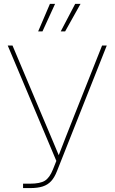

<svg xmlns="http://www.w3.org/2000/svg" viewBox="-20 -960 585 980"><path d="M97.7 0V-22.5H133.8Q184.6 -22.5 209 -37.6Q233.4 -52.7 250.5 -95.7L267.6 -138.7L19.5 -727.5H43.9L195.8 -367.2Q210.4 -332.5 225.1 -298.1Q239.7 -263.7 254.2 -229Q268.6 -194.3 283.2 -159.7L276.4 -159.2Q296.4 -211.4 316.9 -263.4Q337.4 -315.4 357.9 -367.2L501 -727.5H524.9L271 -86.9Q258.3 -54.2 241 -35.4Q223.6 -16.6 198 -8.3Q172.4 0 133.8 0ZM196.8 -799.8H174.8L234.9 -940.4H261.2ZM312.5 -799.8H290L363.8 -940.4H391.1Z"/></svg>

Font: Inter 24pt Thin
Style: Regular
Weight: 250
Designer: Rasmus Andersson
Foundry: rsms
Version: Version 4.001;git-66647c0bb